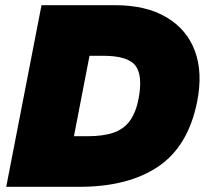

<svg xmlns="http://www.w3.org/2000/svg" viewBox="-20 -720 802 740"><path d="M4 0 140 -700H423Q543 -700 621.5 -653.5Q700 -607 731 -524Q762 -441 740 -329Q706 -157 590.5 -78.5Q475 0 286 0ZM265 -195H318Q379 -195 418.5 -209Q458 -223 481 -255Q504 -287 514 -339Q531 -429 502 -467Q473 -505 378 -505H325Z"/></svg>

Font: REM Black
Style: Italic
Weight: 900
Italic angle: -11°
Designer: Octavio Pardo
Foundry: Ashler Design
Version: Version 1.005;gftools[0.9.28]